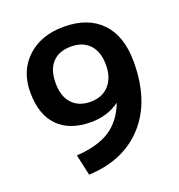

<svg xmlns="http://www.w3.org/2000/svg" viewBox="-135 -852 909 975"><g transform="rotate(-20 320.0 -365.0)"><path d="M156 -103Q270 -110 336.5 -153Q403 -196 437 -283L436 -284Q370 -237 283 -237Q168 -237 105.5 -300.5Q43 -364 43 -485Q43 -600 118 -670Q193 -740 316 -740Q446 -740 518 -665.5Q590 -591 590 -452Q590 -240 480.5 -119Q371 2 181 10ZM316 -633Q251 -633 215.5 -595Q180 -557 180 -485Q180 -413 216 -374Q252 -335 316 -335Q378 -335 415 -375Q452 -415 452 -485Q452 -556 416 -594.5Q380 -633 316 -633Z"/></g></svg>

Font: Mplus 1p Bold
Style: Bold
Weight: 700
Version: Version 1.061